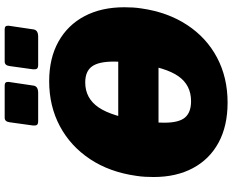

<svg xmlns="http://www.w3.org/2000/svg" viewBox="-106 -888 992 820"><g transform="rotate(-90 390.0 -478.0)"><path d="M450 -936 435 -835Q434 -822 426 -816.5Q418 -811 403 -811H283Q270 -811 266.5 -816.5Q263 -822 264 -833L278 -934Q281 -954 297 -954H436Q452 -954 450 -936ZM690 -936 675 -835Q674 -822 666 -816.5Q658 -811 643 -811H523Q510 -811 506.5 -816.5Q503 -822 504 -833L518 -934Q521 -954 537 -954H676Q692 -954 690 -936ZM592 -297H196V-469H592ZM362 -2Q262 -2 191 -40.5Q120 -79 82 -150Q44 -221 44 -318Q44 -335 45 -354Q46 -373 49 -392Q65 -506 120.5 -589.5Q176 -673 261.5 -718.5Q347 -764 453 -764Q551 -764 622 -724.5Q693 -685 731 -613Q769 -541 769 -443Q769 -426 768 -407.5Q767 -389 764 -370Q748 -258 693.5 -175Q639 -92 554 -47Q469 -2 362 -2ZM368 -158Q436 -158 474 -211.5Q512 -265 529 -389Q533 -418 535 -442.5Q537 -467 537 -488Q537 -553 516 -581.5Q495 -610 448 -610Q380 -610 341 -552.5Q302 -495 284 -367Q280 -339 278 -315.5Q276 -292 276 -272Q276 -210 298 -184Q320 -158 368 -158Z"/></g></svg>

Font: Libre Franklin Black
Style: Italic
Weight: 900
Italic angle: -8°
Designer: Pablo Impallari, Rodrigo Fuenzalida, Nhung Nguyen
Foundry: Impallari Type
Version: Version 3.000